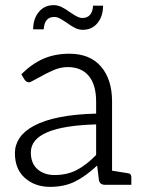

<svg xmlns="http://www.w3.org/2000/svg" viewBox="-20 -719 547 747"><path d="M478 -45Q491 -44 491 -29V0H389Q369 0 365 -17L358 -75Q313 -33 271.5 -12.5Q230 8 175 8Q116 8 77 -26.5Q38 -61 38 -123Q38 -155 56 -182Q74 -209 111 -229Q192 -273 354 -277V-324Q354 -389 325.5 -423.5Q297 -458 243 -458Q216 -458 188 -446Q160 -434 127 -415Q120 -411 112 -407Q104 -403 96 -399H93Q82 -399 75 -410L63 -430Q104 -471 149 -490.5Q194 -510 250 -510Q330 -510 373 -460Q416 -410 416 -324V-55ZM354 -235Q100 -228 100 -126Q100 -83 126 -60.5Q152 -38 192 -38Q241 -38 278.5 -57.5Q316 -77 354 -116ZM342 -697H381Q381 -656 359.5 -629.5Q338 -603 302 -603Q287 -603 272.5 -610Q258 -617 239 -631Q221 -643 211 -648Q201 -653 191 -653Q153 -653 150 -605H109Q109 -646 131 -672.5Q153 -699 189 -699Q204 -699 219 -692Q234 -685 253 -671Q256 -669 266 -662.5Q276 -656 284.5 -652.5Q293 -649 300 -649Q320 -649 330.5 -661.5Q341 -674 342 -697Z"/></svg>

Font: Aleo Light
Style: Regular
Weight: 300
Designer: Alessio Laiso
Foundry: Alessio Laiso
Version: Version 2.000